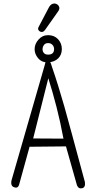

<svg xmlns="http://www.w3.org/2000/svg" viewBox="-20 -1060 540 1065"><path d="M267 -693Q286 -638 303.5 -581.5Q321 -525 337 -469Q353 -412 381.5 -307Q410 -202 451 -50Q455 -21 436 -16Q416 -11 407 -32L346 -248L144 -246L88 -43Q82 -13 60 -21Q37 -27 44 -60L229 -702Q233 -727 247 -725Q259 -724 267 -693ZM332 -291Q315 -383 293.5 -466.5Q272 -550 248 -626L164 -292ZM172 -787Q172 -816 193.5 -840.5Q215 -865 247 -865Q281 -865 302 -842.5Q323 -820 323 -788Q323 -756 302.5 -736Q282 -716 247 -714Q212 -713 192 -736.5Q172 -760 172 -787ZM216 -787Q216 -775 223.5 -766Q231 -757 247 -757Q280 -757 280 -788Q280 -801 271 -811Q262 -821 247 -821Q231 -821 223.5 -810Q216 -799 216 -787ZM250.3 -1017.3Q259.4 -1034.6 271.6 -1038.7Q283.9 -1042.7 294.4 -1037.3Q304.8 -1031.8 308.5 -1020.9Q312.1 -1010 302.1 -996.4L230.3 -894.6Q221.2 -881.8 210.7 -882.7Q200.3 -883.7 194.4 -891.8Q188.5 -900 193.9 -910Z"/></svg>

Font: Yomogi
Style: Regular
Weight: 400
Designer: satsuyako
Foundry: satsuyako
Version: Version 3.100